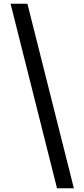

<svg xmlns="http://www.w3.org/2000/svg" viewBox="-20 -852 456 1037"><path d="M37 -832 288 165H379L128 -832Z"/></svg>

Font: Noto Sans Gurmukhi UI Condensed Medium
Style: Regular
Weight: 500
Width: 3
Designer: Jelle Bosma - Monotype Design Team
Foundry: Monotype Imaging Inc.
Version: Version 2.004